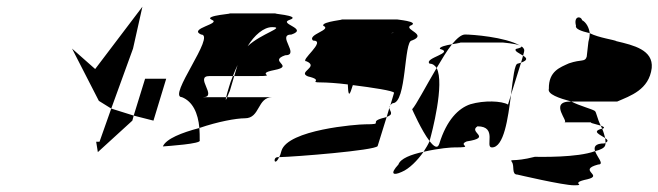

<svg xmlns="http://www.w3.org/2000/svg" viewBox="-20 -735 1965 573"><path d="M195 -590 275 -434 312 -411 377 -590 405 -715 264 -529ZM267 -312 272 -281 375 -375 379 -390 312 -411 277 -312ZM379 -390 438 -375 476 -500H413Z M466 -298C480 -299 583 -306 576 -316C576 -329 576 -341 575 -353C522 -339 476 -321 466 -298ZM523 -445C555 -432 571 -398 575 -353C630 -372 685 -382 711 -382C757 -382 747 -445 793 -445H658C655 -437 652 -433 655 -445H586C631 -445 559 -508 605 -508H675C679 -519 684 -530 689 -541L679 -508H749C812 -508 738 -514 799 -526C861 -538 779 -552 831 -570C877 -570 804 -632 850 -632C902 -650 808 -664 845 -676C883 -689 778 -695 806 -695H662C690 -695 583 -689 612 -676C642 -664 541 -650 580 -632C626 -632 478 -445 523 -445ZM663 -474C659 -460 656 -451 655 -445H658C661 -453 666 -464 666 -464L679 -508H675C670 -496 666 -485 663 -474ZM719 -597C739 -630 767 -654 792 -654C834 -654 759 -635 719 -597Z M895 -552C933 -535 867 -520 899 -507C950 -495 897 -489 939 -489C954 -489 987 -487 1018 -483C1019 -457 1021 -442 1030 -472L1033 -481C1089 -474 1156 -464 1156 -458L1145 -421C1147 -423 1148 -425 1152 -427C1194 -427 1185 -614 1209 -614C1257 -632 1187 -646 1204 -658C1238 -671 1158 -677 1166 -677H996C1021 -677 937 -671 945 -658C972 -646 896 -632 914 -614C957 -614 871 -552 895 -552ZM809 -266C793 -266 799 -236 813 -266ZM813 -266C860 -267 1099 -286 1107 -299L1134 -386C1131 -385 1125 -383 1120 -382C1079 -370 1129 -364 1070 -364C1045 -364 839 -348 820 -285C818 -277 816 -271 813 -266ZM1147 -636C1149 -637 1152 -637 1154 -637C1160 -637 1156 -637 1147 -636ZM1134 -386C1157 -394 1143 -403 1142 -413ZM1142 -413 1145 -421C1143 -418 1142 -416 1142 -413Z M1210 -409C1210 -409 1238 -345 1262 -314L1263 -318C1268 -335 1308 -486 1283 -532C1251 -478 1221 -420 1210 -409ZM1169 -244C1143 -216 1153 -210 1179 -222C1201 -231 1226 -256 1244 -282C1207 -274 1175 -262 1169 -244ZM1262 -545C1271 -545 1278 -540 1283 -532C1299 -559 1314 -584 1329 -603C1311 -600 1290 -595 1293 -589C1338 -577 1244 -562 1262 -545ZM1329 -603C1349 -607 1366 -608 1343 -608H1482C1479 -608 1520 -605 1532 -599C1487 -625 1388 -632 1368 -632C1357 -632 1344 -621 1329 -603ZM1244 -282C1292 -293 1327 -295 1335 -295C1401 -295 1343 -301 1373 -313C1451 -325 1376 -340 1405 -358C1466 -358 1426 -295 1448 -295C1484 -295 1496 -381 1505 -452L1496 -423C1477 -434 1425 -436 1384 -424C1348 -412 1313 -377 1291 -306C1286 -290 1275 -297 1262 -314C1258 -304 1251 -293 1244 -282ZM1520 -589C1513 -583 1530 -576 1541 -569L1544 -580C1546 -587 1543 -592 1536 -597C1538 -595 1534 -592 1520 -589ZM1532 -599C1533 -598 1535 -598 1536 -597C1535 -598 1534 -598 1532 -599ZM1525 -545C1516 -545 1511 -502 1505 -452L1535 -548ZM1535 -548C1557 -556 1552 -562 1541 -569Z M1508 -251C1516 -239 1506 -214 1524 -214C1524 -214 1660 -182 1693 -182C1734 -182 1675 -188 1733 -200C1783 -212 1702 -227 1765 -244C1785 -244 1762 -266 1756 -284C1703 -264 1591 -267 1576 -267C1510 -250 1500 -263 1508 -251ZM1618 -470C1613 -454 1648 -442 1685 -432H1822C1861 -449 1917 -467 1925 -532C1930 -586 1871 -600 1820 -612C1815 -616 1767 -622 1740 -636C1740 -626 1738 -617 1736 -610L1731 -566C1726 -549 1716 -559 1678 -546C1652 -534 1617 -523 1618 -470ZM1699 -658C1696 -649 1714 -642 1740 -636C1738 -652 1730 -668 1717 -675C1715 -687 1691 -689 1699 -658ZM1664 -370H1750C1732 -370 1753 -366 1773 -360C1762 -381 1760 -401 1755 -404C1746 -410 1710 -419 1685 -432H1683C1616 -432 1680 -370 1664 -370ZM1773 -360C1774 -357 1776 -354 1777 -351H1779C1786 -354 1782 -357 1773 -360ZM1756 -284C1773 -288 1784 -294 1786 -301C1787 -303 1787 -306 1787 -309C1786 -308 1785 -308 1784 -307C1755 -307 1752 -296 1756 -284ZM1777 -351C1744 -343 1771 -333 1786 -323C1784 -331 1781 -342 1777 -351ZM1786 -323C1787 -318 1787 -313 1787 -309C1797 -314 1793 -318 1786 -323Z"/></svg>

Font: bitstorm
Style: ulcnobl
Weight: 400
Version: Version 0.2